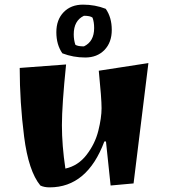

<svg xmlns="http://www.w3.org/2000/svg" viewBox="-20 -785 730 828"><path d="M406 -480 620 -513 556 6 457 15 437 -175H430Q356 23 194 23Q170 23 154 15Q103 -47 84 -195.5Q65 -344 65 -492L265 -507Q247 -332 247 -245Q247 -158 262 -58Q317 -70 353.5 -117.5Q390 -165 404 -221Q418 -277 418 -318.5Q418 -360 406 -480ZM436 -747Q462 -710 462 -656Q462 -602 430.5 -569.5Q399 -537 347.5 -537Q296 -537 249 -555Q223 -592 223 -646Q223 -700 254.5 -732.5Q286 -765 338 -765Q390 -765 436 -747ZM386 -664Q386 -690 379 -709Q369 -717 342 -717Q298 -696 298 -637Q298 -613 305 -592Q315 -585 342 -585Q386 -606 386 -664Z"/></svg>

Font: Joti One
Style: Regular
Weight: 400
Designer: Eduardo Rodriguez Tunni
Foundry: Eduardo Rodriguez Tunni
Version: Version 1.001